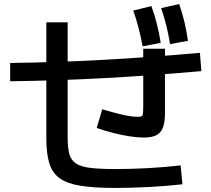

<svg xmlns="http://www.w3.org/2000/svg" viewBox="-20 -875 1040 945"><path d="M548 50Q444 50 377.5 39.5Q311 29 274 2.5Q237 -24 222.5 -72Q208 -120 208 -195V-765H313V-195Q313 -146 321.5 -116Q330 -86 354.5 -70Q379 -54 425.5 -48.5Q472 -43 548 -43Q625 -43 708.5 -47.5Q792 -52 869 -61L878 32Q799 41 712.5 45.5Q626 50 548 50ZM687 -198Q657 -198 618 -204Q579 -210 537.5 -220.5Q496 -231 456 -245L483 -337Q535 -322 567.5 -314Q600 -306 621.5 -303Q643 -300 662 -300Q678 -300 681.5 -307.5Q685 -315 685 -352V-553V-635H792V-553V-318Q792 -274 782 -247.5Q772 -221 749.5 -209.5Q727 -198 687 -198ZM682 -647Q673 -695 662 -737.5Q651 -780 636 -823L725 -845Q741 -802 752 -758Q763 -714 771 -664ZM817 -658Q809 -707 798.5 -749.5Q788 -792 773 -835L862 -855Q877 -812 887.5 -768Q898 -724 905 -674ZM30 -565Q260 -568 488.5 -580.5Q717 -593 964 -615L971 -525Q724 -503 493.5 -490.5Q263 -478 30 -475Z"/></svg>

Font: M PLUS 2 Thin Medium
Style: Regular
Weight: 500
Version: Version 1.001